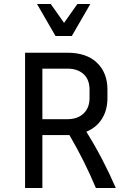

<svg xmlns="http://www.w3.org/2000/svg" viewBox="-20 -945 641 965"><path d="M193 -266V0H106V-680H319Q415 -680 467.5 -629.5Q520 -579 520 -495V-452Q520 -392 492.5 -348Q465 -304 414 -283Q457 -214 494 -143Q531 -72 562 0H462Q405 -136 329 -266ZM319 -600H193V-346H319Q370 -346 400 -374.5Q430 -403 430 -452V-495Q430 -545 400 -572.5Q370 -600 319 -600ZM434 -925 341 -764H259L166 -925H235L302 -830L369 -925Z"/></svg>

Font: Inria Sans
Style: Regular
Weight: 400
Designer: Black Foundry Team
Foundry: Black Foundry
Version: Version 1.2; ttfautohint (v1.8.3)